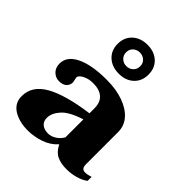

<svg xmlns="http://www.w3.org/2000/svg" viewBox="-216 -891 1025 1025"><g transform="rotate(45 297.0 -378.0)"><path d="M181 -657Q181 -706 213.5 -736Q246 -766 298 -766Q350 -766 382 -736Q414 -706 414 -657Q414 -608 382 -578Q350 -548 298 -548Q246 -548 213.5 -578Q181 -608 181 -657ZM351 -657Q351 -680 335.5 -694Q320 -708 298 -708Q276 -708 260.5 -694Q245 -680 245 -657Q245 -634 260.5 -619.5Q276 -605 298 -605Q320 -605 335.5 -619.5Q351 -634 351 -657ZM16 -97Q16 -175 96 -220.5Q176 -266 337 -288V-325Q337 -371 311 -393.5Q285 -416 238 -416Q214 -416 194.5 -409.5Q175 -403 163.5 -393Q152 -383 152 -375Q152 -370 155 -358.5Q158 -347 158 -341Q158 -322 143.5 -308Q129 -294 100 -294Q75 -294 55.5 -312.5Q36 -331 36 -363Q36 -418 99.5 -449Q163 -480 276 -480Q347 -480 401.5 -460.5Q456 -441 486 -406.5Q516 -372 516 -326V-83Q516 -64 523 -56Q530 -48 544 -48Q561 -48 585 -56V-26Q563 -9 529.5 0.5Q496 10 460 10Q418 10 388.5 -4Q359 -18 340 -57Q309 -22 262.5 -6Q216 10 169 10Q103 10 59.5 -17.5Q16 -45 16 -97ZM337 -107V-242Q257 -217 225 -181.5Q193 -146 193 -110Q193 -84 210 -69.5Q227 -55 258 -55Q279 -55 302 -69.5Q325 -84 337 -107Z"/></g></svg>

Font: Taviraj
Style: Bold
Weight: 700
Designer: Katatrad Team
Foundry: CadsonDemak
Version: Version 1.001